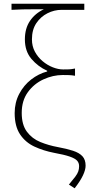

<svg xmlns="http://www.w3.org/2000/svg" viewBox="-20 -814 482 1034"><path d="M382 200 351 180Q373 154 385 138Q397 122 401.5 109Q406 96 406 81Q406 63 395 51Q384 39 355 29Q326 19 271 9Q214 -2 165.5 -24.5Q117 -47 88 -90.5Q59 -134 59 -205Q59 -262 83.5 -308.5Q108 -355 148 -386Q188 -417 234 -429V-433Q185 -455 149.5 -496.5Q114 -538 114 -602Q114 -661 141.5 -701.5Q169 -742 216 -764Q180 -764 154 -764Q128 -764 102.5 -763.5Q77 -763 42 -761V-794H434V-761H312Q272 -761 235.5 -742.5Q199 -724 175.5 -689Q152 -654 152 -602Q152 -565 168 -535.5Q184 -506 209.5 -484.5Q235 -463 264.5 -451.5Q294 -440 320 -440Q340 -440 352 -440.5Q364 -441 384 -445V-406Q366 -409 352 -409.5Q338 -410 318 -410Q265 -410 214 -386.5Q163 -363 130 -317.5Q97 -272 97 -206Q97 -142 125 -104.5Q153 -67 197.5 -49Q242 -31 291 -22Q340 -13 373.5 -2Q407 9 424 27.5Q441 46 441 78Q441 100 427 130Q413 160 382 200Z"/></svg>

Font: Shanggu Sans SC VF
Style: Regular
Weight: 250
Designer: GuiWonder
Version: Version 1.021